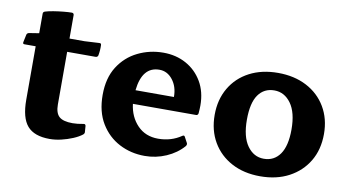

<svg xmlns="http://www.w3.org/2000/svg" viewBox="-66 -784 1739 955"><g transform="rotate(10 803.0 -306.5)"><path d="M227 12Q149 12 114 -28.5Q79 -69 79 -160V-430H22Q13 -430 15 -440L23 -478Q25 -487 35 -489L85 -497V-596Q85 -605 95 -608Q111 -613 135.5 -617Q160 -621 185.5 -623.5Q211 -626 228 -626Q238 -625 238 -615V-497H314L388 -501Q398 -502 398 -492Q399 -465 394 -439Q391 -430 381 -430H238V-164Q238 -121 258 -103Q278 -85 326 -85Q338 -85 351.5 -86.5Q365 -88 381 -91Q390 -93 392 -83L394 -55Q396 -46 388 -39Q370 -25 342.5 -13.5Q315 -2 285 5Q255 12 227 12Z M707 13Q637 13 578.5 -17.5Q520 -48 484.5 -106.5Q449 -165 449 -250Q449 -335 485.5 -392.5Q522 -450 582 -479.5Q642 -509 711 -509Q775 -509 826 -481Q877 -453 907 -402Q937 -351 937 -282Q937 -266 935 -242Q933 -232 924 -232H605Q613 -167 653.5 -125Q694 -83 758 -83Q824 -83 875 -118Q884 -124 888 -115L903 -87Q907 -80 901 -71Q867 -32 815.5 -9.5Q764 13 707 13ZM706 -422Q619 -422 606 -301H800V-302Q800 -353 773 -387.5Q746 -422 706 -422Z M1290 13Q1208 13 1146 -20Q1084 -53 1049.5 -112Q1015 -171 1015 -249Q1015 -326 1049.5 -385Q1084 -444 1146 -476.5Q1208 -509 1290 -509Q1372 -509 1434.5 -476.5Q1497 -444 1532 -385Q1567 -326 1567 -249Q1567 -170 1532 -111.5Q1497 -53 1435 -20Q1373 13 1290 13ZM1293 -76Q1345 -76 1374.5 -118Q1404 -160 1404 -243Q1404 -329 1371 -374.5Q1338 -420 1287 -420Q1235 -420 1206 -379Q1177 -338 1177 -253Q1177 -167 1209.5 -121.5Q1242 -76 1293 -76Z"/></g></svg>

Font: Hahmlet
Style: Bold
Weight: 700
Designer: Minjoo Ham & Mark Frömberg
Foundry: hypertype
Version: Version 1.002; ttfautohint (v1.8.3)